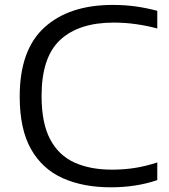

<svg xmlns="http://www.w3.org/2000/svg" viewBox="-20 -770 704 799"><path d="M441 9.5Q326.5 9.5 241.2 -28.5Q156 -66.5 109 -149.5Q62 -232.5 62 -368.5Q62 -562.5 165 -656Q268 -749.5 449 -749.5Q500.5 -749.5 545 -743.2Q589.5 -737 634.5 -725V-651.5Q591.5 -663 546 -669.5Q500.5 -676 453 -676Q308.5 -676 230.8 -604.2Q153 -532.5 153 -370.5Q153 -258 188.5 -190.8Q224 -123.5 289.5 -93.8Q355 -64 445.5 -64Q494 -64 539 -70.8Q584 -77.5 634.5 -94V-20.5Q546.5 9.5 441 9.5Z"/></svg>

Font: Encode Sans Expanded Expanded
Style: Regular
Weight: 400
Width: 7
Designer: Multiple Designers
Foundry: Impallari Type
Version: Version 3.000; ttfautohint (v1.8.3) -l 8 -r 50 -G 200 -x 14 